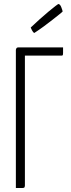

<svg xmlns="http://www.w3.org/2000/svg" viewBox="-20 -936 352 956"><path d="M59 0V-688Q59 -688 61 -694Q63 -700 72 -700H294Q294 -682 294 -673Q294 -664 292.5 -661.5Q291 -659 286 -659H104V-12Q104 -12 103 -6Q102 0 92 0ZM151 -772Q148 -772 143.5 -778.5Q139 -785 136 -792Q133 -799 133 -799Q155 -820 178.5 -841Q202 -862 222.5 -879Q243 -896 256 -906Q269 -916 270 -916Q279 -916 285 -900.5Q291 -885 292 -879Q290 -876 276 -865Q262 -854 242 -838Q222 -822 198 -804.5Q174 -787 151 -772Z"/></svg>

Font: Yanone Kaffeesatz Light
Style: Regular
Weight: 300
Designer: Yanone (Cyrillic: Daniel Pouzeot, Huerta Tipografica, and Cyreal)
Foundry: Yanone
Version: Version 2.003